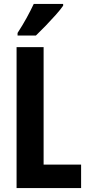

<svg xmlns="http://www.w3.org/2000/svg" viewBox="-20 -953 446 973"><path d="M64 0V-714H201V-119H391V0ZM300 -924Q287 -905 263 -878Q239 -851 212 -823Q185 -795 162 -773H69V-786Q95 -826 115 -862.5Q135 -899 151 -933H300Z"/></svg>

Font: Noto Sans Arabic ExtCond
Style: Bold
Weight: 700
Width: 2
Designer: Monotype Design Team, Nadine Chahine, Nizar Qandah and Khaled Hosny
Foundry: Monotype Imaging Inc.
Version: Version 2.012; ttfautohint (v1.8.4.7-5d5b)